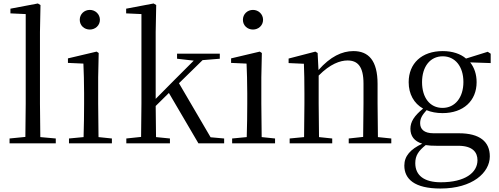

<svg xmlns="http://www.w3.org/2000/svg" viewBox="-20 -825 2872 1105"><path d="M125 0H301V-28L212 -36L210 -229V-641L213 -796L198 -805L40 -775V-748L128 -744V-229L126 -37L35 -28V0Z M497 -655C528 -655 555 -678 555 -711C555 -744 528 -768 497 -768C465 -768 439 -744 439 -711C439 -678 465 -655 497 -655ZM460 0H624V-28L547 -36C546 -92 545 -175 545 -229V-380L548 -520L536 -528L371 -489V-463L460 -459C462 -409 464 -356 464 -289V-229C464 -175 463 -92 461 -36L377 -28V0Z M999 -487 1095 -476 986 -367 876 -256V-641L879 -796L864 -805L706 -775V-748L794 -744V-229L792 -37L707 -28V0H958V-28L878 -36L876 -215L952 -290L1122 0H1270V-28L1192 -35L1010 -346L1146 -479L1245 -487V-516H999Z M1436 -655C1467 -655 1494 -678 1494 -711C1494 -744 1467 -768 1436 -768C1404 -768 1378 -744 1378 -711C1378 -678 1404 -655 1436 -655ZM1399 0H1563V-28L1486 -36C1485 -92 1484 -175 1484 -229V-380L1487 -520L1475 -528L1310 -489V-463L1399 -459C1401 -409 1403 -356 1403 -289V-229C1403 -175 1402 -92 1400 -36L1316 -28V0Z M2069 0H2232V-28L2155 -36L2153 -229V-342C2153 -477 2101 -531 2014 -531C1948 -531 1881 -499 1813 -422L1808 -520L1795 -528L1641 -488V-462L1729 -458C1731 -408 1732 -358 1732 -289V-229L1730 -36L1647 -28V0H1892V-28L1816 -36L1814 -229V-390C1880 -457 1938 -477 1980 -477C2038 -477 2072 -443 2072 -344V-229L2070 -37L1987 -28V0Z M2527 -204C2454 -204 2409 -263 2409 -352C2409 -442 2456 -501 2528 -501C2599 -501 2647 -443 2647 -353C2647 -264 2599 -204 2527 -204ZM2527 -174C2647 -174 2723 -245 2723 -352C2723 -397 2710 -436 2686 -466L2804 -462V-516L2787 -527L2662 -488C2631 -515 2584 -531 2528 -531C2407 -531 2332 -460 2332 -352C2332 -284 2362 -230 2415 -200C2363 -158 2342 -123 2342 -84C2342 -42 2364 -12 2410 2C2342 34 2307 73 2307 128C2307 205 2365 260 2515 260C2700 260 2799 168 2799 75C2799 -9 2742 -58 2621 -58H2475C2420 -58 2398 -82 2398 -116C2398 -144 2410 -163 2435 -191C2461 -180 2492 -174 2527 -174ZM2430 10C2449 13 2468 14 2494 14H2617C2701 14 2728 52 2728 97C2728 169 2656 224 2517 224C2423 224 2370 186 2370 114C2370 70 2389 43 2430 10Z"/></svg>

Font: Source Han Serif CN
Style: Regular
Weight: 400
Designer: Ryoko NISHIZUKA 西塚涼子 (kana & ideographs); Frank Grießhammer (Latin, Greek & Cyrillic); Wenlong ZHANG 张文龙 (bopomofo); San
Foundry: Adobe
Version: Version 2.003;hotconv 1.1.1;makeotfexe 2.6.0